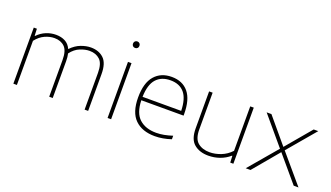

<svg xmlns="http://www.w3.org/2000/svg" viewBox="-68 -1235 2998 1737"><g transform="rotate(20 1431.0 -367.0)"><path d="M98 0V-540H128L131 -473H135Q170.5 -510 216 -529Q261.5 -548 311 -548Q361.5 -548 399.2 -528.2Q437 -508.5 457 -464Q502 -510.5 552.2 -529.2Q602.5 -548 647 -548Q723.5 -548 770.8 -503.5Q818 -459 818 -354V0H784V-353Q784 -443 745.8 -479Q707.5 -515 646 -515Q604 -515 555.5 -495.5Q507 -476 469.5 -426.5Q477 -394.5 477 -354V0H443V-353Q443 -443 406 -479Q369 -515 308 -515Q262.5 -515 215.8 -493.8Q169 -472.5 132 -425V0Z M1005 0V-540H1039V0ZM1022 -680Q1008.5 -680 999.8 -688.5Q991 -697 991 -711Q991 -725.5 999.8 -734.2Q1008.5 -743 1022 -743Q1035.5 -743 1044.2 -734.2Q1053 -725.5 1053 -711Q1053 -697 1044.2 -688.5Q1035.5 -680 1022 -680Z M1461 9Q1339 9 1270 -58.5Q1201 -126 1201 -270Q1201 -409.5 1261.2 -478.8Q1321.5 -548 1425 -548Q1529.5 -548 1586.8 -478.5Q1644 -409 1644 -270V-255H1237Q1240.5 -133 1300.2 -78.5Q1360 -24 1463 -24Q1500 -24 1538 -31.2Q1576 -38.5 1618 -52V-18Q1577 -4.5 1538.5 2.2Q1500 9 1461 9ZM1425 -515Q1337.5 -515 1288.8 -460.5Q1240 -406 1237 -288H1609Q1606 -405 1559.2 -460Q1512.5 -515 1425 -515Z M1976 9Q1891.5 9 1838.8 -35.5Q1786 -80 1786 -185V-540H1820V-186Q1820 -96 1863.8 -60Q1907.5 -24 1977 -24Q2029.5 -24 2084.5 -45.2Q2139.5 -66.5 2182 -112V-540H2216V0H2186L2183 -64H2179Q2138 -28 2085.5 -9.5Q2033 9 1976 9Z M2335 0 2566 -272 2340 -540H2386L2589 -298L2793 -540H2837L2611 -273L2843 0H2797L2588 -247L2381 0Z"/></g></svg>

Font: Encode Sans Expanded Thin
Style: Regular
Weight: 100
Width: 7
Designer: Multiple Designers
Foundry: Impallari Type
Version: Version 3.000; ttfautohint (v1.8.3) -l 8 -r 50 -G 200 -x 14 